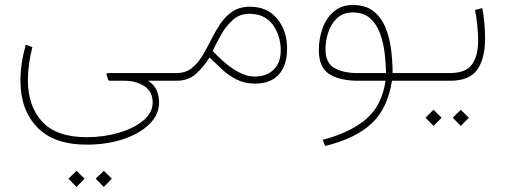

<svg xmlns="http://www.w3.org/2000/svg" viewBox="-20 -318 1993 756"><path d="M321.8 251.5Q191.9 251.5 126.2 182.9Q60.5 114.3 60.5 -0.5Q60.5 -66.9 81.5 -142.1L107.4 -132.3Q89.8 -63 89.8 -2.9Q89.8 100.1 146.2 161.1Q202.6 222.2 321.8 222.2Q388.2 222.2 447.5 204.8Q506.8 187.5 543.9 156.7Q581.1 126 581.1 85.9Q581.1 42.5 548.3 21.2Q515.6 0 470.2 0H416Q413.1 0 409.7 -0.7Q406.2 -1.5 405.3 -5.4L399.4 -24.4Q397.9 -30.3 407.2 -30.3H644V0H563Q588.4 16.1 597.4 39.1Q606.4 62 606.4 84.5Q606.4 133.8 567.6 171.4Q528.8 209 464.4 230.2Q399.9 251.5 321.8 251.5ZM388.7 354.5 420.4 385.7 388.7 418 356.9 385.7ZM281.2 354.5 313 385.7 281.2 418 249.5 385.7Z M624.5 -30.3H674.3Q710 -30.3 734.1 -49.1Q758.3 -67.9 776.4 -97.7Q794.4 -127.4 811 -160.9Q827.6 -194.3 847.4 -224.1Q867.2 -253.9 895.3 -272.7Q923.3 -291.5 964.4 -291.5Q1032.7 -291.5 1071.5 -244.1Q1110.4 -196.8 1110.4 -126.5Q1110.4 -60.5 1077.9 -24.7Q1045.4 11.2 984.9 11.2Q942.9 11.2 910.6 -5.4Q878.4 -22 853 -46.1Q827.6 -70.3 805.2 -91.8Q782.7 -55.7 752.4 -27.8Q722.2 0 674.3 0H624.5ZM961.4 -263.7Q923.3 -263.7 896 -238.8Q868.7 -213.9 849.6 -179.7Q830.6 -145.5 817.4 -117.2Q836.9 -96.7 856.7 -78.9Q876.5 -61 896.5 -47.9Q918 -33.2 939.7 -24.9Q961.4 -16.6 983.9 -16.6Q1029.8 -16.6 1057.6 -43.9Q1085.4 -71.3 1085.4 -118.7Q1085.4 -178.2 1054 -220.9Q1022.5 -263.7 961.4 -263.7Z M1370.1 -298.3Q1419.9 -298.3 1450.7 -273.9Q1481.4 -249.5 1497.8 -209.5Q1514.2 -169.4 1520 -122.6Q1525.9 -75.7 1525.9 -30.3H1612.3V0H1523.4Q1505.9 110.8 1441.9 169.4Q1377.9 228 1260.3 256.8L1250.5 232.4Q1356.9 205.1 1420.4 151.9Q1483.9 98.6 1498 0H1391.1Q1317.4 0 1276.4 -26.4Q1235.4 -52.7 1235.4 -120.6Q1235.4 -166.5 1250.2 -207Q1265.1 -247.6 1294.9 -272.9Q1324.7 -298.3 1370.1 -298.3ZM1386.2 -30.3H1500Q1499.5 -68.8 1494.4 -110.4Q1489.3 -151.9 1475.8 -188Q1462.4 -224.1 1436.8 -246.6Q1411.1 -269 1369.1 -269Q1331.1 -269 1307.4 -246.8Q1283.7 -224.6 1272.7 -191.2Q1261.7 -157.7 1261.7 -123.5Q1261.7 -69.8 1296.9 -50Q1332 -30.3 1386.2 -30.3Z M1592.3 -30.3H1751Q1814.5 -30.3 1838.6 -64.5Q1862.8 -98.6 1862.8 -159.7Q1862.8 -184.6 1859.4 -217Q1856 -249.5 1850.6 -278.8L1878.9 -286.1Q1884.3 -259.3 1887.2 -226.1Q1890.1 -192.9 1890.1 -167.5Q1890.1 -87.9 1859.4 -43.9Q1828.6 0 1752 0H1592.3ZM1794.4 114.3 1826.2 145.5 1794.4 177.7 1762.7 145.5ZM1687 114.3 1718.8 145.5 1687 177.7 1655.3 145.5Z"/></svg>

Font: Vazirmatn FD Thin
Style: Regular
Weight: 100
Designer: Saber Rastikerdar
Foundry: Saber Rastikerdar
Version: Version 33.003